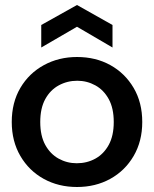

<svg xmlns="http://www.w3.org/2000/svg" viewBox="-20 -736 616 768"><path d="M288 12Q214 12 155 -20.5Q96 -53 61.5 -112Q27 -171 27 -248Q27 -326 61.5 -384.5Q96 -443 155.5 -475.5Q215 -508 288 -508Q363 -508 421.5 -475.5Q480 -443 514.5 -384.5Q549 -326 549 -248Q549 -171 514.5 -112Q480 -53 421 -20.5Q362 12 288 12ZM287 -83Q328 -83 361.5 -101.5Q395 -120 415 -156.5Q435 -193 435 -248Q435 -303 415 -339.5Q395 -376 361.5 -394.5Q328 -413 289 -413Q249 -413 215 -394.5Q181 -376 161 -339.5Q141 -303 141 -248Q141 -193 161 -156.5Q181 -120 214.5 -101.5Q248 -83 287 -83ZM145 -546V-636L288 -716L430 -636V-546L288 -629Z"/></svg>

Font: Host Grotesk Light Medium
Style: Regular
Weight: 500
Version: Version 1.003